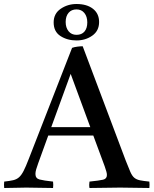

<svg xmlns="http://www.w3.org/2000/svg" viewBox="-43 -938 767 959"><path d="M-22 1Q-24 -15 -22 -31Q6 -34 23 -38Q40 -42 52 -52.5Q64 -63 75 -84.5Q86 -106 101 -145L317 -699Q328 -703 343.5 -705Q359 -707 370 -707L585 -136Q599 -100 608 -79.5Q617 -59 628 -50Q639 -41 656 -37.5Q673 -34 703 -31Q705 -15 703 1Q668 1 631 0Q594 -1 557 -1Q519 -1 480.5 0Q442 1 404 1Q401 -14 404 -31Q453 -36 472 -40.5Q491 -45 491 -64Q491 -72 488 -82Q485 -92 480 -107L423 -261H198L148 -123Q141 -104 137.5 -91.5Q134 -79 134 -69Q134 -47 154.5 -41.5Q175 -36 222 -31Q224 -14 222 1Q188 1 155 0Q122 -1 88 -1Q60 -1 34 0Q8 1 -22 1ZM213 -303H408L310 -569ZM225 -826Q225 -870 260 -894Q295 -918 339 -918Q391 -918 421.5 -894Q452 -870 452 -828Q452 -784 418 -760Q384 -736 339 -736Q293 -736 259 -758Q225 -780 225 -826ZM339 -891Q314 -891 299.5 -874Q285 -857 285 -828Q285 -800 299.5 -782Q314 -764 339 -764Q365 -764 379 -780.5Q393 -797 393 -826Q393 -855 378.5 -873Q364 -891 339 -891Z"/></svg>

Font: Tiro Kannada
Style: Regular
Weight: 400
Designer: Kannada: John Hudson & Fiona Ross. Latin: John Hudson.
Foundry: Tiro Typeworks Ltd.
Version: Version 1.52